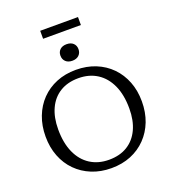

<svg xmlns="http://www.w3.org/2000/svg" viewBox="-178 -1150 1146 1289"><g transform="rotate(-20 395.0 -505.0)"><path d="M394.5 -692.5Q471 -692.5 534.5 -666.8Q598 -641 643.8 -594.2Q689.5 -547.5 714.5 -483.5Q739.5 -419.5 739.5 -342Q739.5 -264.5 714.8 -200.2Q690 -136 644.2 -88.8Q598.5 -41.5 535.8 -15.8Q473 10 396 10Q319.5 10 256.2 -15.8Q193 -41.5 147 -88Q101 -134.5 76 -198.8Q51 -263 51 -340Q51 -417.5 75.8 -482Q100.5 -546.5 146.2 -593.8Q192 -641 255 -666.8Q318 -692.5 394.5 -692.5ZM399.5 -48.5Q477 -48.5 531.5 -82.2Q586 -116 615 -178.2Q644 -240.5 644 -326Q644 -423.5 612.8 -492.2Q581.5 -561 524.8 -597.5Q468 -634 391 -634Q314 -634 259.2 -600.2Q204.5 -566.5 175.8 -504.2Q147 -442 147 -356.5Q147 -259.5 178 -190.5Q209 -121.5 266 -85Q323 -48.5 399.5 -48.5ZM395 -757.5Q365 -757.5 347.8 -774Q330.5 -790.5 330.5 -817Q330.5 -843.5 347.8 -859.5Q365 -875.5 395 -875.5Q425 -875.5 442.2 -859.5Q459.5 -843.5 459.5 -817Q459.5 -790.5 442.2 -774Q425 -757.5 395 -757.5ZM260 -963.5V-1020.5H530V-963.5Z"/></g></svg>

Font: Newsreader
Style: Regular
Weight: 400
Designer: Hugues Gentile
Foundry: Production Type
Version: Version 1.003